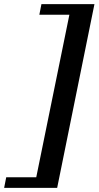

<svg xmlns="http://www.w3.org/2000/svg" viewBox="-29 -707 476 927"><path d="M-9 200 1 149H146L306 -636H161L171 -687H427L247 200Z"/></svg>

Font: Libertinus Serif Semibold Italic
Style: Regular
Weight: 600
Italic angle: -11.5°
Designer: Philipp H. Poll, Khaled Hosny
Foundry: Caleb Maclennan
Version: Version 7.051;RELEASE